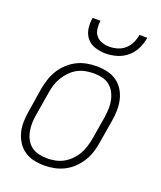

<svg xmlns="http://www.w3.org/2000/svg" viewBox="-138 -829 777 925"><g transform="rotate(20 250.0 -366.0)"><path d="M200 8Q171 8 144.5 2Q118 -4 96.5 -19Q75 -34 61 -56.5Q47 -79 40.5 -105Q34 -131 35 -159Q36 -187 41 -215L60 -335Q65 -361 73 -385.5Q81 -410 95 -433Q109 -456 129.5 -475Q150 -494 173.5 -506Q197 -518 223 -523Q249 -528 274 -528Q302 -528 329 -522Q356 -516 377.5 -501Q399 -486 413 -463.5Q427 -441 433 -415Q439 -389 438.5 -361Q438 -333 433 -305L413 -185Q409 -159 401 -134.5Q393 -110 378.5 -87Q364 -64 344 -45Q324 -26 300 -14Q276 -2 250.5 3Q225 8 200 8ZM200 -29Q221 -29 242 -33Q263 -37 282.5 -47.5Q302 -58 318.5 -74.5Q335 -91 346 -110Q357 -129 363.5 -149.5Q370 -170 374 -191L394 -311Q397 -333 398 -355Q399 -377 394.5 -398Q390 -419 380 -437.5Q370 -456 354 -468.5Q338 -481 317 -486Q296 -491 273 -491Q253 -491 231.5 -487Q210 -483 190.5 -472.5Q171 -462 155 -445.5Q139 -429 127.5 -410Q116 -391 109.5 -370.5Q103 -350 100 -329L80 -209Q76 -187 75.5 -165Q75 -143 79 -122Q83 -101 93 -82.5Q103 -64 119.5 -51.5Q136 -39 157 -34Q178 -29 200 -29ZM293 -600Q265 -600 238.5 -608.5Q212 -617 195.5 -637Q179 -657 175 -684.5Q171 -712 176 -740H216Q213 -720 215.5 -699.5Q218 -679 229.5 -664.5Q241 -650 260 -643.5Q279 -637 299 -637Q320 -637 341 -643.5Q362 -650 378 -664.5Q394 -679 403.5 -699.5Q413 -720 416 -740H456Q452 -712 439 -684.5Q426 -657 402.5 -637Q379 -617 350 -608.5Q321 -600 293 -600Z"/></g></svg>

Font: Iosevka SS04 XLt Obl
Style: Regular
Weight: 200
Italic angle: -9°
Monospace: yes
Designer: Belleve Invis
Foundry: Belleve Invis
Version: Version 19.0.0; ttfautohint (v1.8.4)